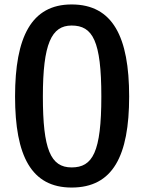

<svg xmlns="http://www.w3.org/2000/svg" viewBox="-20 -638 650 867"><path d="M303.4 208.9C489.6 208.9 563.2 66.1 563.2 -202.3C563.2 -470.7 489.6 -617.9 303.4 -617.9C121.6 -617.9 48 -470.7 48 -202.3C48 66.1 121.6 208.9 303.4 208.9ZM303.4 -522.7C398.7 -522.7 437.6 -453.4 437.6 -202.3C437.6 48.8 398.7 118 303.4 118C208.2 118 173.6 35.8 173.6 -202.3C173.6 -440.4 212.5 -522.7 303.4 -522.7Z"/></svg>

Font: PleaseOptimize
Style: Demi-Bold
Weight: 600
Version: Version 001.000